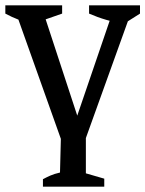

<svg xmlns="http://www.w3.org/2000/svg" viewBox="-30 -506 545 720"><path d="M214 59 20 -486H124L270 -41H249L401 -486H471L275 59ZM94 -417Q66 -422 40 -432Q14 -442 -10 -455V-486H203V-455ZM435 -417Q368 -427 304 -455V-486H495V-455ZM292 -16V144L361 164V194H131V166Q144 159 158.5 152.5Q173 146 195 141L199 -16Z"/></svg>

Font: Piazzolla 24pt Medium
Style: Regular
Weight: 500
Designer: Juan Pablo del Peral
Foundry: Huerta Tipografica
Version: Version 2.005